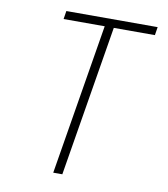

<svg xmlns="http://www.w3.org/2000/svg" viewBox="-82 -805 765 874"><g transform="rotate(10 300.0 -367.5)"><path d="M223 0 338 -697H148L154 -735H576L570 -697H380L265 0Z"/></g></svg>

Font: Iosevka Aile XLt Obl
Style: Regular
Weight: 200
Italic angle: -9°
Designer: Belleve Invis
Foundry: Belleve Invis
Version: Version 31.1.0; ttfautohint (v1.8.4)